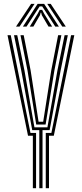

<svg xmlns="http://www.w3.org/2000/svg" viewBox="-20 -984 428 1004"><path d="M185.5 0V-303.6H148.5L90.8 -616.5L53.3 -800H70.2L107.7 -616.5L160 -318.3H228L280.5 -616.5L317.8 -800H334.7L297.3 -616.5L239.5 -303.6H202.4V0ZM151.8 0V-274.3H126.5L19.3 -800H36.2L139.3 -288.9H168.6V0ZM219.3 0V-288.9H248.7L351.7 -800H368.6L261.4 -274.3H236.2V0ZM169.4 -332.9 123.6 -616.5 87.1 -800H103.9L140 -616.5L181.7 -347.6H205.9L248.1 -616.5L284 -800H300.9L264.6 -616.5L218.5 -332.9ZM63.7 -845 142.6 -963.7H160.7L82.2 -845ZM99.8 -845 176.7 -963.7H211L287.9 -845H269L216.3 -927L200.6 -950.6H187.4L171.5 -926.7L118.7 -845ZM135.6 -845 178 -913.9 187.5 -932.5H200.4L210 -913.9L252.6 -845H233.7L198.7 -904.6L195.4 -917.6H192.6L189.1 -904.6L154.5 -845ZM305.6 -845 227.1 -963.7H245.2L324.1 -845Z"/></svg>

Font: Big Shoulders Inline Text SC Thin
Style: Regular
Weight: 100
Designer: Patric King
Foundry: XO Type Co
Version: Version 2.002